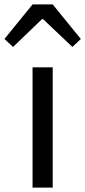

<svg xmlns="http://www.w3.org/2000/svg" viewBox="-90 -847 385 867"><path d="M57 0V-543H148V0ZM-70 -671 57 -827H148L275 -671L237 -635L104 -761H100L-31 -635Z"/></svg>

Font: Source Han Sans Regular
Style: Regular
Weight: 400
Designer: Ryoko NISHIZUKA  (kana & ideographs); Paul D. Hunt (Latin, Greek & Cyrillic); Wenlong ZHANG  (bopomofo); Sandoll Communi
Foundry: Adobe Systems Incorporated
Version: Version 1.00 January 18, 2024, initial release